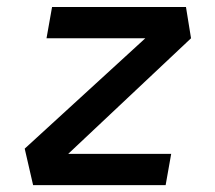

<svg xmlns="http://www.w3.org/2000/svg" viewBox="-20 -538 626 558"><path d="M535.2 -426.8 178.2 -90.8H477.5L461.4 0H76.2L51.8 -106L402.3 -426.8H115.2L131.3 -517.6H520.5Z"/></svg>

Font: Cascadia Code NF
Style: Italic
Weight: 400
Italic angle: -10°
Monospace: yes
Designer: Aaron Bell
Foundry: Saja Typeworks
Version: Version 2404.023; ttfautohint (v1.8.4)